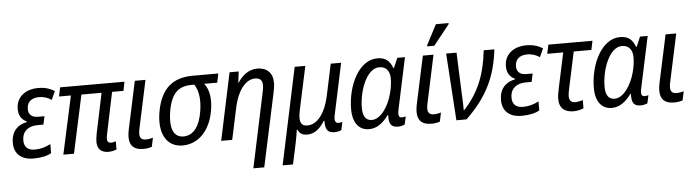

<svg xmlns="http://www.w3.org/2000/svg" viewBox="-56 -1032 5529 1528"><g transform="rotate(-5 2709.0 -268.0)"><path d="M177 10C236 10 289 -1 320 -21V-93C280 -71 238 -60 193 -60C131 -60 105 -96 109 -150C113 -220 166 -252 232 -252H279L293 -318H241C187 -318 163 -348 166 -393C169 -449 210 -473 263 -473C302 -473 338 -460 362 -442L393 -510C356 -533 317 -546 259 -546C173 -546 90 -499 86 -401C83 -342 109 -307 150 -288V-284C82 -271 28 -228 24 -139C19 -54 67 10 177 10Z M775 9C799 9 823 3 841 -4V-70C831 -66 817 -62 803 -62C783 -62 772 -73 772 -93C772 -105 774 -121 778 -138L846 -464H937L951 -536H437L422 -464H517L416 0H501L601 -464H762L695 -145C690 -116 687 -94 687 -77C687 -22 719 9 775 9Z M1054 10C1082 10 1105 6 1123 -1L1138 -72C1119 -67 1101 -63 1081 -63C1051 -63 1032 -76 1032 -112C1032 -122 1034 -133 1036 -147L1119 -536H1034L951 -149C947 -128 945 -110 945 -93C945 -26 979 10 1054 10Z M1368 10C1502 10 1592 -98 1617 -245C1633 -339 1623 -411 1582 -464H1686L1701 -536H1498C1344 -536 1240 -465 1207 -268C1179 -101 1242 10 1368 10ZM1381 -61C1299 -61 1273 -143 1292 -263C1316 -412 1376 -464 1480 -464H1503C1540 -408 1545 -329 1531 -247C1513 -134 1464 -61 1381 -61Z M2035 -335 1913 240H2000L2123 -333C2129 -361 2136 -395 2136 -425C2136 -504 2088 -548 2012 -548C1943 -548 1890 -502 1856 -449H1853L1864 -538H1791L1677 0H1765L1819 -252C1852 -405 1922 -471 1989 -471C2026 -471 2047 -453 2047 -413C2047 -392 2042 -366 2035 -335Z M2147 237H2230L2265 74C2274 30 2281 -8 2284 -36H2288C2304 -7 2320 10 2365 10C2427 10 2471 -33 2504 -88H2509C2508 -10 2532 10 2584 10C2603 10 2627 4 2637 -2L2651 -66C2643 -64 2631 -61 2620 -61C2597 -61 2585 -79 2594 -122L2682 -536H2599L2545 -282C2516 -147 2451 -62 2372 -62C2313 -62 2304 -107 2322 -191L2396 -536H2311Z M2858 10C2921 10 2969 -27 3015 -89H3019C3015 -16 3036 10 3089 10C3108 10 3132 4 3143 -2L3157 -66C3146 -62 3136 -61 3127 -61C3107 -61 3100 -72 3100 -90C3100 -103 3103 -119 3107 -137L3192 -536H3131L3097 -457H3093C3071 -513 3042 -546 2971 -546C2824 -546 2729 -349 2729 -160C2729 -49 2780 10 2858 10ZM2887 -61C2840 -61 2815 -94 2815 -163C2815 -299 2879 -474 2981 -474C3036 -474 3065 -436 3065 -376C3065 -343 3060 -301 3047 -254C3020 -155 2957 -61 2887 -61Z M3375 -606H3432L3560 -766L3562 -776H3460L3377 -617ZM3355 10C3383 10 3406 6 3424 -1L3439 -72C3420 -67 3402 -63 3382 -63C3352 -63 3333 -76 3333 -112C3333 -122 3335 -133 3337 -147L3420 -536H3335L3252 -149C3248 -128 3246 -110 3246 -93C3246 -26 3280 10 3355 10Z M3556 0H3637C3812 -168 3883 -329 3906 -536H3821C3801 -349 3746 -205 3625 -75H3621C3622 -115 3618 -184 3616 -232L3604 -536H3521Z M4077 10C4136 10 4189 -1 4220 -21V-93C4180 -71 4138 -60 4093 -60C4031 -60 4005 -96 4009 -150C4013 -220 4066 -252 4132 -252H4179L4193 -318H4141C4087 -318 4063 -348 4066 -393C4069 -449 4110 -473 4163 -473C4202 -473 4238 -460 4262 -442L4293 -510C4256 -533 4217 -546 4159 -546C4073 -546 3990 -499 3986 -401C3983 -342 4009 -307 4050 -288V-284C3982 -271 3928 -228 3924 -139C3919 -54 3967 10 4077 10Z M4492 10C4519 10 4554 2 4572 -7V-72C4549 -66 4530 -61 4510 -61C4478 -61 4463 -81 4463 -110C4463 -129 4467 -152 4473 -179L4534 -464H4675L4690 -536H4338L4322 -464H4450L4390 -184C4383 -152 4378 -119 4378 -97C4378 -20 4426 10 4492 10Z M4797 10C4860 10 4908 -27 4954 -89H4958C4954 -16 4975 10 5028 10C5047 10 5071 4 5082 -2L5096 -66C5085 -62 5075 -61 5066 -61C5046 -61 5039 -72 5039 -90C5039 -103 5042 -119 5046 -137L5131 -536H5070L5036 -457H5032C5010 -513 4981 -546 4910 -546C4763 -546 4668 -349 4668 -160C4668 -49 4719 10 4797 10ZM4826 -61C4779 -61 4754 -94 4754 -163C4754 -299 4818 -474 4920 -474C4975 -474 5004 -436 5004 -376C5004 -343 4999 -301 4986 -254C4959 -155 4896 -61 4826 -61Z M5294 10C5322 10 5345 6 5363 -1L5378 -72C5359 -67 5341 -63 5321 -63C5291 -63 5272 -76 5272 -112C5272 -122 5274 -133 5276 -147L5359 -536H5274L5191 -149C5187 -128 5185 -110 5185 -93C5185 -26 5219 10 5294 10Z"/></g></svg>

Font: Noto Sans SemiCondensed
Style: Italic
Weight: 400
Width: 4
Italic angle: -12°
Designer: Monotype Design Team
Foundry: Monotype Imaging Inc.
Version: Version 2.013